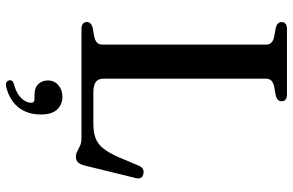

<svg xmlns="http://www.w3.org/2000/svg" viewBox="-192 -548 997 654"><g transform="rotate(90 307.0 -221.5)"><path d="M306.5 -662 273.5 -656Q261.5 -653 255 -646.5Q248.5 -640 248.5 -629V-75Q248.5 -56.5 260 -48.5Q271.5 -40.5 296 -40.5H402Q431 -40.5 451 -48Q471 -55.5 486.2 -74.5Q501.5 -93.5 516.5 -128L545 -195.5Q549.5 -205.5 556.2 -209.2Q563 -213 572 -211Q582 -209.5 586 -202.8Q590 -196 587 -184.5L544 -9.5Q540 5 533.2 12Q526.5 19 514.5 19Q505 19 496.2 14.2Q487.5 9.5 477 4.8Q466.5 0 450 0H80Q67.5 0 61.5 -5Q55.5 -10 55.5 -18Q55.5 -33 74.5 -38L107.5 -44Q119.5 -47 126 -53.5Q132.5 -60 132.5 -71V-629Q132.5 -640 126 -646.5Q119.5 -653 107.5 -656L74.5 -662Q55.5 -667 55.5 -682Q55.5 -690.5 61.5 -695.2Q67.5 -700 80 -700H301Q314 -700 319.8 -695.2Q325.5 -690.5 325.5 -682Q325.5 -667 306.5 -662ZM304 160Q279.5 160 267 147Q254.5 134 254.5 115Q254.5 92.5 270.5 78.8Q286.5 65 310 65Q336.5 65 353.5 82.8Q370.5 100.5 370.5 138Q370.5 183.5 346.8 214Q323 244.5 276.5 256.5Q267.5 258.5 262 256Q256.5 253.5 254.5 247.5Q252.5 241.5 255.8 236.8Q259 232 267.5 230Q289.5 224 303.2 214.5Q317 205 323.8 193.5Q330.5 182 330.5 171.5Q330.5 160 318 160Z"/></g></svg>

Font: Fraunces
Style: Regular
Weight: 400
Version: Version 1.000;[b76b70a41]